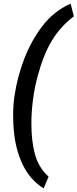

<svg xmlns="http://www.w3.org/2000/svg" viewBox="-20 -817 429 1063"><path d="M60.5 -287.1Q75.2 -388.7 113.5 -489.3Q151.9 -589.8 212.9 -670.4Q277.3 -755.4 371.1 -796.9L388.7 -726.6Q314 -669.4 267.3 -592.3Q220.7 -515.1 188.5 -395.5Q170.9 -330.1 162.4 -263.4Q153.8 -196.8 153.8 -134.3Q153.8 -37.1 172.4 32.7Q191.9 109.9 249 161.1L221.7 226.1Q146 178.7 105.7 94.2Q65.4 9.8 56.2 -96.7Q52.7 -135.7 52.7 -177.7Q52.7 -232.4 59.1 -278.8Z"/></svg>

Font: Mardoto Medium
Style: Italic
Weight: 500
Italic angle: -12°
Designer: Christian Robertson, Vahan Hovhannisyan
Foundry: Google
Version: Version 1.000